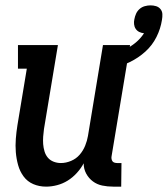

<svg xmlns="http://www.w3.org/2000/svg" viewBox="-20 -688 626 716"><path d="M152 8Q126 8 104 -1.5Q82 -11 68 -30Q54 -49 47.5 -72.5Q41 -96 39 -120.5Q37 -145 39 -170.5Q41 -196 45 -221L80 -432H47V-520H196L144 -207Q142 -193 141 -178.5Q140 -164 141 -150.5Q142 -137 146 -123.5Q150 -110 158.5 -100Q167 -90 180 -85Q193 -80 207 -80Q226 -80 245 -88Q264 -96 277 -111Q290 -126 297.5 -144.5Q305 -163 308 -181L364 -520H465L396 -105Q395 -100 396 -95Q397 -90 399.5 -86.5Q402 -83 407 -81.5Q412 -80 417 -80H433L432 8H402Q381 8 361.5 4Q342 0 326.5 -11.5Q311 -23 301.5 -40.5Q292 -58 292 -79Q282 -60 266.5 -43Q251 -26 232.5 -14.5Q214 -3 193 2.5Q172 8 152 8ZM399 -432 395 -445 385 -483Q403 -487 421.5 -493.5Q440 -500 458 -510Q476 -520 491 -533.5Q506 -547 517 -564Q507 -565 499 -569Q491 -573 486 -580.5Q481 -588 480 -597.5Q479 -607 481 -616Q483 -627 487.5 -637Q492 -647 500.5 -654.5Q509 -662 520 -665Q531 -668 541 -668Q552 -668 562 -665Q572 -662 578.5 -654Q585 -646 585.5 -635.5Q586 -625 584 -614Q579 -581 563.5 -550Q548 -519 522 -495.5Q496 -472 464 -456.5Q432 -441 399 -432Z"/></svg>

Font: Iosevka Curly Slab Semibold
Style: Italic
Weight: 600
Italic angle: -9°
Monospace: yes
Designer: Belleve Invis
Foundry: Belleve Invis
Version: Version 22.1.2; ttfautohint (v1.8.4)